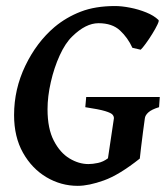

<svg xmlns="http://www.w3.org/2000/svg" viewBox="-20 -599 547 633"><path d="M506.8 -279.3 504.4 -245.6Q480 -238.3 469.2 -228.5Q458.5 -218.8 457.5 -208.5Q455.1 -192.9 451.7 -165.8Q448.2 -138.7 445.1 -113.3Q441.9 -87.9 440.9 -76.2Q372.6 -22 322.5 -4.2Q272.5 13.7 236.3 13.7Q181.2 13.7 133.3 -14.6Q85.4 -43 55.9 -95.2Q26.4 -147.5 26.4 -219.7Q26.4 -305.2 63.5 -382.3Q100.6 -459.5 159.7 -509.8Q198.2 -542 246.1 -560.5Q293.9 -579.1 359.4 -579.1Q381.3 -579.1 408.9 -573.7Q436.5 -568.4 461.9 -558.1Q487.3 -547.9 502.4 -533.2Q505.4 -531.2 499 -517.8Q492.7 -504.4 481.9 -487.1Q471.2 -469.7 460.4 -455.1Q449.7 -440.4 443.8 -435.1L416.5 -441.4Q401.4 -474.6 375.7 -498.5Q350.1 -522.5 304.7 -522.5Q262.7 -522.5 218.3 -479Q195.3 -457 176.8 -416.3Q158.2 -375.5 147.5 -328.1Q136.7 -280.8 136.7 -238.8Q136.7 -174.8 157.5 -135Q178.2 -95.2 209 -76.7Q239.7 -58.1 271.5 -58.1Q285.6 -58.1 303 -61.8Q320.3 -65.4 335.9 -77.1L355.5 -208.5Q356 -214.8 351.3 -220.7Q346.7 -226.6 326.7 -232.7Q306.6 -238.8 261.2 -245.6L264.2 -279.3Z"/></svg>

Font: Dai Banna SIL SemiBold
Style: Italic
Weight: 600
Italic angle: -11°
Designer: Victor Gaultney
Foundry: SIL International
Version: Version 4.000